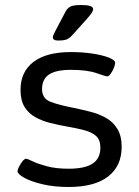

<svg xmlns="http://www.w3.org/2000/svg" viewBox="-20 -738 556 767"><path d="M254 9Q196 9 149.5 -2Q103 -13 76.5 -28Q50 -43 50 -54Q50 -60 56 -72Q62 -84 70 -94Q78 -104 85 -104Q89 -104 109.5 -94Q130 -84 166.5 -74Q203 -64 254 -64Q319 -64 350 -84.5Q381 -105 381 -148Q381 -179 364 -194.5Q347 -210 316.5 -218Q286 -226 245 -233Q212 -239 180 -247Q148 -255 121 -270Q94 -285 78 -311Q62 -337 62 -379Q62 -451 113.5 -490.5Q165 -530 263 -530Q309 -530 349 -524Q389 -518 414.5 -508Q440 -498 440 -487Q440 -479 434.5 -466Q429 -453 422 -443Q415 -433 408 -433Q402 -433 365 -446Q328 -459 263 -459Q204 -459 176 -440.5Q148 -422 148 -382Q148 -344 182.5 -331Q217 -318 275 -307Q308 -300 341.5 -291.5Q375 -283 403.5 -267Q432 -251 449 -223Q466 -195 466 -151Q466 -75 412 -33Q358 9 254 9ZM213 -576Q191 -576 191 -589Q191 -594 194.5 -600.5Q198 -607 202 -616L242 -692Q249 -705 261 -711.5Q273 -718 304 -718Q352 -718 352 -702Q352 -695 346 -686Q340 -677 325 -660L271 -600Q257 -584 245 -580Q233 -576 213 -576Z"/></svg>

Font: Asap Expanded
Style: Regular
Weight: 400
Width: 7
Designer: Pablo Cosgaya
Foundry: Omnibus-Type
Version: Version 3.001; ttfautohint (v1.8.4.7-5d5b)